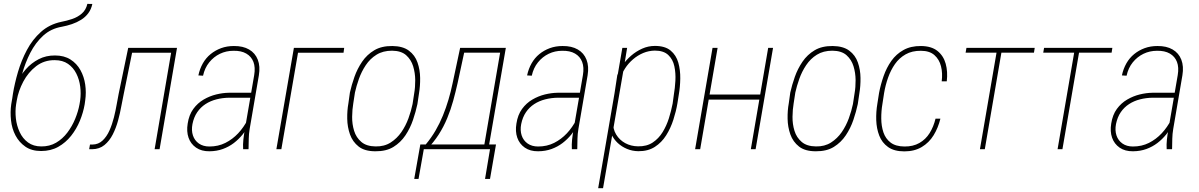

<svg xmlns="http://www.w3.org/2000/svg" viewBox="-20 -778 6249 1001"><path d="M435.5 -757.8 461.4 -757.3Q455.6 -729.5 440.2 -709Q424.8 -688.5 402.8 -674.8Q380.9 -661.1 355 -652.3Q329.1 -643.6 303.2 -638.7Q245.1 -628.9 204.8 -591.8Q164.6 -554.7 137.9 -502.4Q111.3 -450.2 95.7 -393.6Q80.1 -336.9 71.8 -289.1L64.5 -242.2H40.5L47.4 -289.1Q56.2 -342.8 73.7 -402.8Q91.3 -462.9 120.4 -517.6Q149.4 -572.3 193.4 -611.6Q237.3 -650.9 299.3 -664.1Q327.6 -669.4 356.2 -679Q384.8 -688.5 406.5 -707.3Q428.2 -726.1 435.5 -757.8ZM267.1 -488.8Q314.5 -488.8 347.4 -467.8Q380.4 -446.8 399.4 -412.4Q418.5 -377.9 424.3 -336.9Q430.2 -295.9 424.3 -254.9L421.4 -233.9Q414.1 -191.4 396.5 -148.4Q378.9 -105.5 350.6 -69.8Q322.3 -34.2 283.7 -12.5Q245.1 9.3 194.3 9.3Q145 9.3 112.3 -13.4Q79.6 -36.1 60.8 -71.8Q42 -107.4 37.4 -150.6Q32.7 -193.8 38.6 -234.4L42 -254.4Q44.4 -270 47.6 -285.6Q50.8 -301.3 56.2 -315.9Q61.5 -330.6 67.4 -345.2Q85.9 -384.3 114.7 -417Q143.6 -449.7 181.9 -469.5Q220.2 -489.3 267.1 -488.8ZM265.1 -464.4Q210 -464.8 168.5 -432.9Q127 -400.9 101.3 -352.3Q75.7 -303.7 67.4 -254.4L64 -233.9Q58.6 -199.2 62.7 -161.1Q66.9 -123 82.5 -89.4Q98.1 -55.7 126.2 -35.2Q154.3 -14.6 195.3 -14.6Q238.3 -14.2 272.2 -33.9Q306.2 -53.7 331.1 -86.7Q356 -119.6 371.8 -158.2Q387.7 -196.8 394.5 -233.9L397.9 -254.4Q402.8 -290 398.2 -326.7Q393.6 -363.3 377.9 -394.5Q362.3 -425.8 334.5 -445.1Q306.6 -464.4 265.1 -464.4Z M886.7 -528.3 882.8 -502.9H653.3L657.2 -528.3ZM902.8 -528.3 812 0H786.1L876.5 -528.3ZM648.4 -528.3H673.8L625 -287.6Q619.1 -260.7 612.5 -224.4Q606 -188 595.5 -149.4Q585 -110.8 567.9 -77.1Q550.8 -43.5 524.7 -22Q498.5 -0.5 460.4 0H444.8L449.2 -24.4H462.4Q493.2 -24.9 514.9 -45.4Q536.6 -65.9 550.8 -97.9Q564.9 -129.9 574 -166Q583 -202.1 588.6 -234.9Q594.2 -267.6 598.6 -288.6Z M1255.9 -99.6 1305.2 -386.2Q1312 -426.8 1301.3 -455.1Q1290.5 -483.4 1263.9 -498.8Q1237.3 -514.2 1196.8 -513.2Q1159.2 -513.2 1126.7 -497.6Q1094.2 -481.9 1070.8 -452.9Q1047.4 -423.8 1038.6 -383.3L1014.2 -384.8Q1021.5 -419.4 1037.6 -447.8Q1053.7 -476.1 1077.9 -495.8Q1102.1 -515.6 1132.6 -526.9Q1163.1 -538.1 1199.2 -538.1Q1246.6 -538.6 1278.6 -520Q1310.5 -501.5 1324 -466.8Q1337.4 -432.1 1329.6 -385.3L1281.7 -106Q1277.3 -79.6 1276.9 -55.4Q1276.4 -31.2 1275.9 -4.4L1275.4 0H1247.6Q1246.1 -24.9 1248.8 -50Q1251.5 -75.2 1255.9 -99.6ZM1299.3 -294.4 1296.9 -268.6H1175.3Q1140.1 -268.1 1108.6 -260Q1077.1 -252 1051.5 -235.4Q1025.9 -218.8 1008.3 -193.1Q990.7 -167.5 983.4 -131.3Q977.1 -98.6 985.8 -72Q994.6 -45.4 1016.8 -29.8Q1039.1 -14.2 1071.8 -14.2Q1117.7 -14.2 1155 -33Q1192.4 -51.8 1221.7 -83Q1251 -114.3 1272 -155.3L1280.3 -129.9Q1266.1 -103 1245.4 -77.4Q1224.6 -51.8 1199 -32.2Q1173.3 -12.7 1141.8 -1.2Q1110.4 10.3 1072.3 10.7Q1030.3 11.2 1002.2 -8.3Q974.1 -27.8 962.9 -60.3Q951.7 -92.8 958.5 -133.8Q965.3 -179.2 987.8 -210Q1010.3 -240.7 1041.7 -259Q1073.2 -277.3 1107.2 -285.6Q1141.1 -293.9 1172.9 -294.4Z M1774.4 -528.3 1771 -502.9H1533.7L1446.8 0H1420.9L1512.2 -528.3Z M1796.4 -239.3 1804.2 -295.4Q1813 -335 1827.9 -377.2Q1842.8 -419.4 1867.9 -456.3Q1893.1 -493.2 1931.2 -515.9Q1969.2 -538.6 2025.4 -538.1Q2080.1 -537.6 2111.8 -513.9Q2143.6 -490.2 2156.7 -452.1Q2169.9 -414.1 2170.4 -371.6Q2170.9 -329.1 2164.6 -292L2156.2 -235.4Q2147.9 -196.3 2133.3 -153.1Q2118.7 -109.9 2093.8 -72.5Q2068.8 -35.2 2031.2 -12Q1993.7 11.2 1937 10.7Q1881.3 10.7 1849.9 -13.9Q1818.4 -38.6 1804.7 -77.1Q1791 -115.7 1790.3 -158.9Q1789.6 -202.1 1796.4 -239.3ZM1830.6 -295.9 1821.8 -238.8Q1816.4 -207.5 1815.9 -169.2Q1815.4 -130.9 1826.2 -95.9Q1836.9 -61 1863.8 -38.1Q1890.6 -15.1 1938 -14.6Q1983.4 -13.7 2016.6 -34.9Q2049.8 -56.2 2072.5 -89.1Q2095.2 -122.1 2109.4 -160.9Q2123.5 -199.7 2130.9 -235.4L2139.6 -292.5Q2145 -322.8 2144.8 -360.4Q2144.5 -397.9 2134 -432.4Q2123.5 -466.8 2097.7 -490Q2071.8 -513.2 2023.9 -513.7Q1976.6 -513.7 1942.9 -492.7Q1909.2 -471.7 1887 -438.2Q1864.7 -404.8 1851.3 -366.9Q1837.9 -329.1 1830.6 -295.9Z M2378.9 -528.3H2405.3L2365.7 -344.7Q2355.5 -299.3 2342.8 -252.9Q2330.1 -206.5 2311.5 -161.6Q2293 -116.7 2266.6 -75.7Q2240.2 -34.7 2205.6 0H2186.5L2191.4 -24.4L2199.7 -24.9Q2229 -60.1 2250.7 -97.4Q2272.5 -134.8 2289.1 -175.5Q2305.7 -216.3 2318.1 -258.3Q2330.6 -300.3 2339.8 -344.7ZM2392.1 -528.3H2617.2L2525.9 0H2501L2587.4 -503.4H2388.7ZM2171.4 -24.9H2565.9L2534.7 154.8H2508.8L2534.7 0H2189.5L2162.1 154.8H2139.6Z M2969.7 -99.6 3019 -386.2Q3025.9 -426.8 3015.1 -455.1Q3004.4 -483.4 2977.8 -498.8Q2951.2 -514.2 2910.6 -513.2Q2873 -513.2 2840.6 -497.6Q2808.1 -481.9 2784.7 -452.9Q2761.2 -423.8 2752.4 -383.3L2728 -384.8Q2735.4 -419.4 2751.5 -447.8Q2767.6 -476.1 2791.7 -495.8Q2815.9 -515.6 2846.4 -526.9Q2877 -538.1 2913.1 -538.1Q2960.4 -538.6 2992.4 -520Q3024.4 -501.5 3037.8 -466.8Q3051.3 -432.1 3043.5 -385.3L2995.6 -106Q2991.2 -79.6 2990.7 -55.4Q2990.2 -31.2 2989.7 -4.4L2989.3 0H2961.4Q2960 -24.9 2962.6 -50Q2965.3 -75.2 2969.7 -99.6ZM3013.2 -294.4 3010.7 -268.6H2889.2Q2854 -268.1 2822.5 -260Q2791 -252 2765.4 -235.4Q2739.7 -218.8 2722.2 -193.1Q2704.6 -167.5 2697.3 -131.3Q2690.9 -98.6 2699.7 -72Q2708.5 -45.4 2730.7 -29.8Q2752.9 -14.2 2785.6 -14.2Q2831.5 -14.2 2868.9 -33Q2906.2 -51.8 2935.5 -83Q2964.8 -114.3 2985.8 -155.3L2994.1 -129.9Q2980 -103 2959.2 -77.4Q2938.5 -51.8 2912.8 -32.2Q2887.2 -12.7 2855.7 -1.2Q2824.2 10.3 2786.1 10.7Q2744.1 11.2 2716.1 -8.3Q2688 -27.8 2676.8 -60.3Q2665.5 -92.8 2672.4 -133.8Q2679.2 -179.2 2701.7 -210Q2724.1 -240.7 2755.6 -259Q2787.1 -277.3 2821 -285.6Q2855 -293.9 2886.7 -294.4Z M3232.9 -426.8 3124 203.1H3098.6L3224.6 -528.3H3249.5ZM3519 -285.2 3511.7 -238.8Q3504.9 -198.2 3490.7 -154.1Q3476.6 -109.9 3453.1 -72.5Q3429.7 -35.2 3394 -12.2Q3358.4 10.7 3307.6 10.3Q3276.4 9.8 3248.8 -1.7Q3221.2 -13.2 3200.4 -32.7Q3179.7 -52.2 3168.5 -76.7Q3157.2 -101.1 3158.7 -127.4L3198.2 -385.7Q3207.5 -412.6 3226.1 -439Q3244.6 -465.3 3270.5 -487.8Q3296.4 -510.3 3327.9 -524.4Q3359.4 -538.6 3394.5 -538.6Q3447.3 -538.6 3476.3 -514.4Q3505.4 -490.2 3516.4 -451.4Q3527.3 -412.6 3526.6 -368.4Q3525.9 -324.2 3519 -285.2ZM3486.8 -237.8 3493.2 -284.7Q3499 -317.9 3501.2 -357.2Q3503.4 -396.5 3495.8 -432.4Q3488.3 -468.3 3464.1 -491.2Q3439.9 -514.2 3394 -514.2Q3361.8 -513.7 3333 -501.5Q3304.2 -489.3 3280 -468.5Q3255.9 -447.8 3238.8 -421.4Q3221.7 -395 3213.4 -365.2L3177.2 -141.6Q3174.8 -105.5 3192.4 -76.7Q3210 -47.9 3239.7 -31.7Q3269.5 -15.6 3306.2 -15.1Q3351.6 -14.2 3382.8 -34.9Q3414.1 -55.7 3434.6 -89.1Q3455.1 -122.6 3467.3 -161.4Q3479.5 -200.2 3486.8 -237.8Z M3951.2 -285.2 3946.8 -258.8H3665.5L3668.9 -285.2ZM3721.2 -528.3 3630.4 0H3604L3694.8 -528.3ZM4010.3 -528.3 3919.4 0H3894.5L3984.9 -528.3Z M4092.3 -239.3 4100.1 -295.4Q4108.9 -335 4123.8 -377.2Q4138.7 -419.4 4163.8 -456.3Q4189 -493.2 4227.1 -515.9Q4265.1 -538.6 4321.3 -538.1Q4376 -537.6 4407.7 -513.9Q4439.5 -490.2 4452.6 -452.1Q4465.8 -414.1 4466.3 -371.6Q4466.8 -329.1 4460.4 -292L4452.1 -235.4Q4443.8 -196.3 4429.2 -153.1Q4414.6 -109.9 4389.6 -72.5Q4364.7 -35.2 4327.1 -12Q4289.6 11.2 4232.9 10.7Q4177.2 10.7 4145.8 -13.9Q4114.3 -38.6 4100.6 -77.1Q4086.9 -115.7 4086.2 -158.9Q4085.4 -202.1 4092.3 -239.3ZM4126.5 -295.9 4117.7 -238.8Q4112.3 -207.5 4111.8 -169.2Q4111.3 -130.9 4122.1 -95.9Q4132.8 -61 4159.7 -38.1Q4186.5 -15.1 4233.9 -14.6Q4279.3 -13.7 4312.5 -34.9Q4345.7 -56.2 4368.4 -89.1Q4391.1 -122.1 4405.3 -160.9Q4419.4 -199.7 4426.8 -235.4L4435.5 -292.5Q4440.9 -322.8 4440.7 -360.4Q4440.4 -397.9 4429.9 -432.4Q4419.4 -466.8 4393.6 -490Q4367.7 -513.2 4319.8 -513.7Q4272.5 -513.7 4238.8 -492.7Q4205.1 -471.7 4182.9 -438.2Q4160.6 -404.8 4147.2 -366.9Q4133.8 -329.1 4126.5 -295.9Z M4695.3 -14.2Q4740.2 -13.7 4773.2 -32.5Q4806.2 -51.3 4826.7 -84.2Q4847.2 -117.2 4857.4 -159.2H4882.8Q4871.1 -111.3 4847.4 -72.8Q4823.7 -34.2 4785.6 -11.5Q4747.6 11.2 4694.8 11.2Q4641.6 11.2 4609.9 -11.5Q4578.1 -34.2 4564 -71Q4549.8 -107.9 4548.3 -151.4Q4546.9 -194.8 4554.2 -237.3L4563 -293.5Q4571.3 -337.4 4586.7 -381.3Q4602.1 -425.3 4627.2 -460.7Q4652.3 -496.1 4690.4 -517.3Q4728.5 -538.6 4781.7 -538.1Q4835.9 -537.6 4867.4 -512.5Q4898.9 -487.3 4910.4 -445.8Q4921.9 -404.3 4916 -354H4889.6Q4895 -396.5 4886 -432.4Q4877 -468.3 4851.6 -490.7Q4826.2 -513.2 4781.2 -513.2Q4734.9 -513.7 4701.4 -494.6Q4668 -475.6 4646 -444.1Q4624 -412.6 4610.1 -373.3Q4596.2 -334 4589.4 -293.5L4580.6 -236.3Q4574.2 -199.2 4574.5 -160.2Q4574.7 -121.1 4585.7 -88.1Q4596.7 -55.2 4623 -34.9Q4649.4 -14.6 4695.3 -14.2Z M5205.1 -528.3 5114.3 0H5088.9L5179.7 -528.3ZM5374.5 -528.3 5370.6 -503.4H5014.2L5018.6 -528.3Z M5609.9 -528.3 5519 0H5493.7L5584.5 -528.3ZM5779.3 -528.3 5775.4 -503.4H5418.9L5423.3 -528.3Z M6070.8 -99.6 6120.1 -386.2Q6127 -426.8 6116.2 -455.1Q6105.5 -483.4 6078.9 -498.8Q6052.2 -514.2 6011.7 -513.2Q5974.1 -513.2 5941.7 -497.6Q5909.2 -481.9 5885.7 -452.9Q5862.3 -423.8 5853.5 -383.3L5829.1 -384.8Q5836.4 -419.4 5852.5 -447.8Q5868.7 -476.1 5892.8 -495.8Q5917 -515.6 5947.5 -526.9Q5978 -538.1 6014.2 -538.1Q6061.5 -538.6 6093.5 -520Q6125.5 -501.5 6138.9 -466.8Q6152.3 -432.1 6144.5 -385.3L6096.7 -106Q6092.3 -79.6 6091.8 -55.4Q6091.3 -31.2 6090.8 -4.4L6090.3 0H6062.5Q6061 -24.9 6063.7 -50Q6066.4 -75.2 6070.8 -99.6ZM6114.3 -294.4 6111.8 -268.6H5990.2Q5955.1 -268.1 5923.6 -260Q5892.1 -252 5866.5 -235.4Q5840.8 -218.8 5823.2 -193.1Q5805.7 -167.5 5798.3 -131.3Q5792 -98.6 5800.8 -72Q5809.6 -45.4 5831.8 -29.8Q5854 -14.2 5886.7 -14.2Q5932.6 -14.2 5970 -33Q6007.3 -51.8 6036.6 -83Q6065.9 -114.3 6086.9 -155.3L6095.2 -129.9Q6081.1 -103 6060.3 -77.4Q6039.6 -51.8 6013.9 -32.2Q5988.3 -12.7 5956.8 -1.2Q5925.3 10.3 5887.2 10.7Q5845.2 11.2 5817.1 -8.3Q5789.1 -27.8 5777.8 -60.3Q5766.6 -92.8 5773.4 -133.8Q5780.3 -179.2 5802.7 -210Q5825.2 -240.7 5856.7 -259Q5888.2 -277.3 5922.1 -285.6Q5956.1 -293.9 5987.8 -294.4Z"/></svg>

Font: Roboto Condensed Thin
Style: Italic
Weight: 250
Italic angle: -12°
Designer: Christian Robertson
Foundry: Google
Version: Version 3.008; 2023